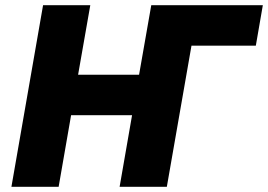

<svg xmlns="http://www.w3.org/2000/svg" viewBox="-20 -720 1033 740"><path d="M563 -700 516 -432H281L328 -700H146L24 0H206L254 -276H489L441 0H623L718 -544H966L993 -700Z"/></svg>

Font: Fixel Display 20240404 ExBold
Style: Italic
Weight: 800
Italic angle: -10°
Designer: AlfaBravo + MacPaw
Foundry: Kyrylo Tkachov, Marchela Mozhyna, Serhii Makarenko, Maria Weinstein, Zakhar Kryvoshyya
Version: Version 1.211;Glyphs 3.2 (3225)